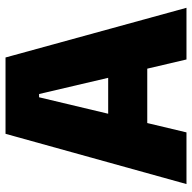

<svg xmlns="http://www.w3.org/2000/svg" viewBox="-20 -658 679 678"><g transform="rotate(-90 319.0 -319.5)"><path d="M7.5 0 185 -639H454.5L630 0H447.5L325.5 -520.5H314L190 0ZM175 -138.5V-276.5H461.5V-138.5Z"/></g></svg>

Font: Anek Gurmukhi ExtraBold
Style: Regular
Weight: 800
Designer: Sarang Kulkarni (Gurmukhi), Yesha Goshar (Latin)
Foundry: Ek Type
Version: Version 1.003